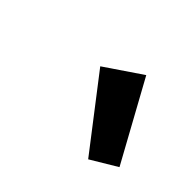

<svg xmlns="http://www.w3.org/2000/svg" viewBox="-63 -810 416 416"><g transform="rotate(45 145.0 -602.0)"><path d="M106 -654 190 -711 290 -529 230 -493Z"/></g></svg>

Font: Ysabeau Semibold
Style: Italic
Weight: 600
Italic angle: -12°
Designer: Christian Thalmann (Catharsis Fonts)
Version: Version 0.003